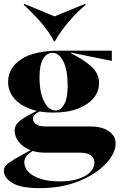

<svg xmlns="http://www.w3.org/2000/svg" viewBox="-24 -771 620 996"><path d="M-4 115Q-4 99 7.5 86.5Q19 74 49 56L134 8Q96 -7 74 -34.5Q52 -62 52 -93Q52 -116 67.5 -133.5Q83 -151 124 -173L167 -196Q98 -212 58 -251.5Q18 -291 18 -346Q18 -418 85 -463Q152 -508 281 -508H556V-455L345 -498L344 -495Q410 -462 450 -426Q490 -390 490 -339Q490 -298 462.5 -263.5Q435 -229 381.5 -208Q328 -187 253 -187Q215 -187 182 -193Q162 -183 154.5 -175Q147 -167 147 -156Q147 -138 163.5 -126.5Q180 -115 213 -115H444Q505 -115 540.5 -90.5Q576 -66 576 -26Q576 22 526.5 76.5Q477 131 387 168Q297 205 182 205Q84 205 40 178Q-4 151 -4 115ZM286 170Q345 170 385.5 156Q426 142 446 119.5Q466 97 466 72Q466 49 447 35Q428 21 393 21H209Q175 21 146 12Q122 27 112 40.5Q102 54 102 71Q102 97 122.5 119.5Q143 142 184.5 156Q226 170 286 170ZM264 -198Q292 -198 309.5 -230.5Q327 -263 327 -326Q327 -408 304.5 -452.5Q282 -497 248 -497Q219 -497 200 -466Q181 -435 181 -370Q181 -290 205 -244Q229 -198 264 -198ZM417 -751 420 -746Q370 -703 328.5 -653.5Q287 -604 261 -557H256Q233 -602 191.5 -651Q150 -700 99 -746L102 -751L259 -686Z"/></svg>

Font: Nyght Serif Bold
Style: Regular
Weight: 700
Designer: Maksym Kobuzan
Version: Version 0.410